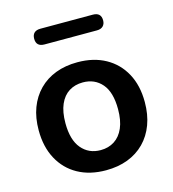

<svg xmlns="http://www.w3.org/2000/svg" viewBox="-105 -777 787 874"><g transform="rotate(-15 288.0 -340.0)"><path d="M288 10Q212 10 156 -21Q100 -52 69 -109.5Q38 -167 38 -245Q38 -304 55.5 -350.5Q73 -397 106 -430.5Q139 -464 185 -481.5Q231 -499 288 -499Q364 -499 420 -468Q476 -437 507 -380Q538 -323 538 -245Q538 -186 520.5 -139Q503 -92 470 -58.5Q437 -25 391 -7.5Q345 10 288 10ZM288 -85Q325 -85 353 -103Q381 -121 396.5 -156.5Q412 -192 412 -245Q412 -325 378 -364.5Q344 -404 288 -404Q251 -404 223 -386.5Q195 -369 179.5 -333.5Q164 -298 164 -245Q164 -166 198 -125.5Q232 -85 288 -85ZM165 -616Q126 -616 126 -653Q126 -671 136 -680.5Q146 -690 165 -690H412Q451 -690 451 -653Q451 -636 441 -626Q431 -616 412 -616Z"/></g></svg>

Font: Nunito
Style: Bold
Weight: 700
Designer: Vernon Adams
Foundry: Vernon Adams
Version: Version 3.602